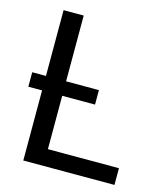

<svg xmlns="http://www.w3.org/2000/svg" viewBox="-107 -794 761 877"><g transform="rotate(15 273.5 -355.5)"><path d="M85 -710.9H180.2V-79.1H516.1V0H85ZM335.4 -399.9V-331.5H20V-399.9Z"/></g></svg>

Font: Bert Sans Medium
Style: Regular
Weight: 500
Designer: Christian Robertson, Adam Twardoch, & Cristiano Sobral
Foundry: Google
Version: Version 12.135;January 10, 2020;FontCreator 12.0.0.2547 64-b